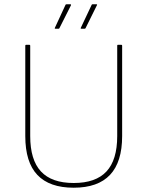

<svg xmlns="http://www.w3.org/2000/svg" viewBox="-20 -864 688 896"><path d="M324 12Q211 12 154.5 -47.5Q98 -107 98 -229V-651Q98 -655 102 -655H117Q121 -655 121 -651V-229Q121 -118 171 -64Q221 -10 324 -10Q427 -10 477 -64Q527 -118 527 -229V-651Q527 -655 530 -655H546Q550 -655 550 -651V-229Q550 -108 493.5 -48Q437 12 324 12ZM360 -730Q355 -730 357 -734L408 -842Q409 -844 412 -844H430Q435 -844 432 -839L380 -734Q379 -730 375 -730ZM238 -730Q234 -730 236 -734L286 -842Q287 -844 291 -844H308Q313 -844 311 -839L258 -734Q257 -730 254 -730Z"/></svg>

Font: Sofia Sans Thin
Style: Regular
Weight: 250
Designer: Botio Nikoltchev, Ani Petrova
Foundry: lettersoup
Version: Version 4.101